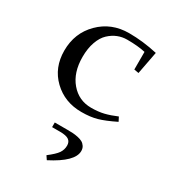

<svg xmlns="http://www.w3.org/2000/svg" viewBox="-183 -558 871 964"><g transform="rotate(30 252.0 -76.5)"><path d="M41 -217.8Q41 -319.8 109.4 -387.9Q177.7 -456.1 279.8 -456.1Q360.4 -456.1 444.8 -437L419.9 -306.2L393.1 -311V-413.1Q350.6 -422.9 287.1 -422.9Q259.3 -422.9 233.9 -412.8Q208.5 -402.8 185.8 -381.8Q163.1 -360.8 149.7 -323.2Q136.2 -285.6 136.2 -235.8Q136.2 -145.5 182.6 -90.8Q229 -36.1 300.8 -36.1Q341.8 -36.1 374 -43.9Q406.2 -51.8 443.8 -67.9L456.1 -43.9Q397.5 -15.1 359.4 -4.2Q321.3 6.8 269 6.8Q171.9 6.8 106.4 -56.2Q41 -119.1 41 -217.8ZM180.2 119.1H254.9Q272 119.1 285.2 119.9Q298.3 120.6 314.7 124Q331.1 127.4 341.8 133.3Q352.5 139.2 359.9 150.4Q367.2 161.6 367.2 176.8Q367.2 238.3 240.2 303.2L226.1 282.2Q265.1 252.4 278.6 232.7Q292 212.9 292 189Q292 167 276.9 156.5Q261.7 146 226.1 146H180.2Z"/></g></svg>

Font: Dehuti Alt
Style: Bold
Weight: 700
Version: Version 1.2